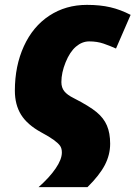

<svg xmlns="http://www.w3.org/2000/svg" viewBox="-20 -583 556 788"><path d="M231.9 -246.1Q231.9 -223.6 243.9 -208.5Q255.9 -193.4 282.7 -180.2Q346.7 -147.5 376.2 -123Q405.8 -98.6 418.9 -67.6Q432.1 -36.6 432.1 6.8Q432.1 52.7 409.9 95Q387.7 137.2 338.9 185.1H138.2Q183.6 145 208.7 107.9Q233.9 70.8 233.9 43Q233.9 25.9 226.6 15.4Q219.2 4.9 200.9 -8.5Q182.6 -22 148.9 -40Q91.8 -71.3 66.4 -112.3Q41 -153.3 41 -210.9Q41 -312.5 78.1 -393.6Q115.2 -474.6 182.6 -518.8Q250 -563 336.9 -563Q391.1 -563 432.9 -553.2Q474.6 -543.5 516.1 -522L456.1 -383.8Q431.2 -395 404.8 -404.1Q378.4 -413.1 346.2 -413.1Q316.9 -413.1 291.7 -391.6Q266.6 -370.1 249.3 -327.4Q231.9 -284.7 231.9 -246.1Z"/></svg>

Font: Open Sans Extrabold
Style: Italic
Weight: 800
Italic angle: -12°
Foundry: Ascender Corporation
Version: Version 1.10